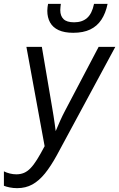

<svg xmlns="http://www.w3.org/2000/svg" viewBox="-41 -954 610 983"><path d="M46.9 9.3Q26.9 9.3 8.8 5.6Q-9.3 2 -21 -2.9V-76.7Q-7.3 -69.8 9.3 -65.7Q25.9 -61.5 42.5 -61.5Q64 -61.5 81.5 -68.8Q99.1 -76.2 115.2 -92.8Q131.3 -109.4 148.7 -137.2Q166 -165 187.5 -205.6L94.2 -713.9H173.3L226.6 -399.9Q230 -380.9 233.2 -359.9Q236.3 -338.9 239.3 -319.1Q242.2 -299.3 244.1 -282.7Q254.9 -308.6 267.1 -335.9Q279.3 -363.3 293.9 -390.6L463.9 -713.9H549.3L250.5 -160.2Q219.2 -103 189 -65.7Q158.7 -28.3 124.5 -9.5Q90.3 9.3 46.9 9.3ZM334 -786.1Q288.6 -786.1 259 -799.8Q229.5 -813.5 215.3 -839.1Q201.2 -864.7 201.2 -898.9Q201.2 -907.2 202.4 -917.2Q203.6 -927.2 205.1 -934.1H270.5Q269.5 -926.3 268.6 -918.2Q267.6 -910.2 267.6 -901.9Q267.6 -872.6 284.2 -856.2Q300.8 -839.8 338.4 -839.8Q379.9 -839.8 405 -862.1Q430.2 -884.3 440.4 -934.1H509.8Q500 -886.2 478 -853Q456.1 -819.8 420.7 -803Q385.3 -786.1 334 -786.1Z"/></svg>

Font: Open Sans SemiCondensed
Style: Italic
Weight: 400
Width: 4
Italic angle: -12°
Designer: Monotype Design Team
Foundry: Monotype Imaging Inc.
Version: Version 3.000